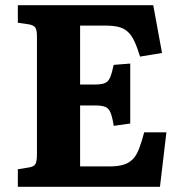

<svg xmlns="http://www.w3.org/2000/svg" viewBox="-20 -723 700 743"><path d="M49 0V-68L92 -75Q111 -78 117 -88Q123 -98 123 -127V-581Q123 -607 116.5 -616.5Q110 -626 90 -629L49 -635V-703H573L607 -518L522 -504Q511 -540 500 -563.5Q489 -587 474 -600.5Q459 -614 438 -619Q417 -624 385 -624H290V-396H348Q373 -396 386 -401.5Q399 -407 406 -423Q413 -439 420 -472L484 -477V-245L420 -236Q415 -269 408 -286.5Q401 -304 387 -309.5Q373 -315 347 -315H290V-79H403Q436 -79 457.5 -85.5Q479 -92 493.5 -106.5Q508 -121 518 -147Q528 -173 538 -211H624L599 0Z"/></svg>

Font: Literata 18pt
Style: Bold
Weight: 700
Designer: Latin by Veronika Burian and Jose Scaglione. Greek by Irene Vlachou. Cyrillic by Vera Evstafieva.
Foundry: TypeTogether
Version: Version 3.103;gftools[0.9.29]